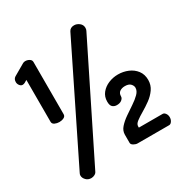

<svg xmlns="http://www.w3.org/2000/svg" viewBox="-184 -918 1062 1104"><g transform="rotate(-30 347.5 -365.5)"><path d="M109 -331Q93 -331 79 -337.5Q65 -344 65 -358V-636L48 -626Q40 -622 33 -622Q22 -622 14 -632.5Q6 -643 6 -655Q6 -665 9.5 -672.5Q13 -680 21 -685L97 -729Q104 -733 113 -733Q127 -733 139.5 -725.5Q152 -718 152 -705V-358Q152 -344 138.5 -337.5Q125 -331 109 -331ZM107 40Q86 40 72.5 26Q59 12 59 -4Q59 -13 64 -21L423 -750Q433 -771 459 -771Q477 -771 493 -758.5Q509 -746 509 -726Q509 -716 505 -708L145 18Q141 28 130 34Q119 40 107 40ZM436 0Q425 0 411.5 -7.5Q398 -15 398 -26V-80Q398 -106 417 -127.5Q436 -149 464 -168.5Q492 -188 520 -206.5Q548 -225 567 -244Q586 -263 586 -284Q586 -297 574.5 -309.5Q563 -322 537 -322Q517 -322 503 -312.5Q489 -303 489 -281Q489 -270 477 -260Q465 -250 444 -250Q428 -250 416.5 -259.5Q405 -269 405 -295Q405 -328 424 -351.5Q443 -375 473 -387.5Q503 -400 536 -400Q571 -400 602 -387Q633 -374 652.5 -348.5Q672 -323 672 -286Q672 -252 653.5 -225.5Q635 -199 607.5 -179Q580 -159 552.5 -143Q525 -127 506.5 -113Q488 -99 488 -84V-75H646Q656 -75 664 -64Q672 -53 672 -38Q672 -23 664 -11.5Q656 0 646 0Z"/></g></svg>

Font: Dosis ExtraLight
Style: Bold
Weight: 700
Version: Version 3.001; ttfautohint (v1.8.2)